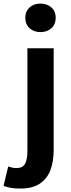

<svg xmlns="http://www.w3.org/2000/svg" viewBox="-74 -831 400 1079"><path d="M39.6 228.7Q7.2 228.7 -15.2 224.3Q-37.6 219.9 -54.1 213.4L-27.9 104.8Q-17.1 108.6 -5.1 111Q6.9 113.5 19 113.5Q54 113.5 67 89.2Q80 65 80 17.9V-559.8H227.6V14.1Q227.6 74.2 210.1 122.7Q192.7 171.2 151.4 199.9Q110.1 228.7 39.6 228.7ZM153.2 -650.6Q116.1 -650.6 92.1 -672.6Q68.1 -694.5 68.1 -731.4Q68.1 -767.1 92.1 -789Q116.1 -810.8 153.2 -810.8Q190.8 -810.8 215 -789Q239.1 -767.1 239.1 -731.4Q239.1 -694.5 215 -672.6Q190.8 -650.6 153.2 -650.6Z"/></svg>

Font: Noto Sans SC Thin
Style: Regular
Weight: 100
Designer: Ryoko NISHIZUKA 西塚涼子 (kana, bopomofo & ideographs); Paul D. Hunt (Latin, Greek & Cyrillic); Sandoll Communications 산돌커뮤니
Foundry: Adobe
Version: Version 2.004-H2;hotconv 1.0.118;makeotfexe 2.5.65603